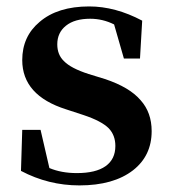

<svg xmlns="http://www.w3.org/2000/svg" viewBox="-20 -558 525 594"><path d="M225.6 15.6Q129.9 15.6 44.9 -29.3L48.8 -156.2H105.5L132.8 -38.1Q169.9 -22.5 217.8 -22.5Q276.4 -22.5 306.6 -43.9Q336.9 -65.4 336.9 -106.4Q336.9 -139.6 316.4 -161.1Q293.9 -183.6 238.3 -202.1L184.6 -219.7Q48.8 -262.7 48.8 -372.1Q48.8 -445.3 102.5 -490.2Q158.2 -538.1 255.9 -538.1Q336.9 -538.1 419.9 -494.1L413.1 -377H363.3L333 -482.4Q297.9 -500 258.8 -500Q210.9 -500 184.1 -478.5Q157.2 -457 157.2 -420.9Q157.2 -388.7 177.7 -369.1Q199.2 -346.7 253.9 -329.1L304.7 -313.5Q380.9 -288.1 415 -248Q449.2 -210 449.2 -152.3Q449.2 -76.2 391.6 -31.2Q331.1 15.6 225.6 15.6Z"/></svg>

Font: Bpmf GenYo Min B
Style: B
Weight: 700
Foundry: But Ko
Version: Version 1.320